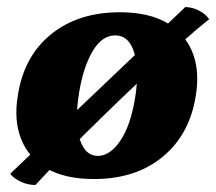

<svg xmlns="http://www.w3.org/2000/svg" viewBox="-20 -502 617 548"><path d="M248 9Q165 9 113 -21.5Q61 -52 40 -106Q19 -160 31 -230Q48 -341 125.5 -404Q203 -467 322 -467Q442 -467 499 -402Q556 -337 539 -230Q522 -119 445 -55Q368 9 248 9ZM259 -57Q294 -57 323.5 -100.5Q353 -144 366 -225Q378 -303 363 -352Q348 -401 309 -401Q271 -401 244.5 -356Q218 -311 206 -239Q192 -153 207.5 -105Q223 -57 259 -57ZM81 26Q60 26 40 17Q20 8 9 -6L509 -482Q531 -481 549.5 -471Q568 -461 577 -447Q539 -417 489.5 -373Q440 -329 384.5 -276.5Q329 -224 273.5 -170Q218 -116 168 -65Q118 -14 81 26Z"/></svg>

Font: Vollkorn ExtraBold
Style: Italic
Weight: 800
Italic angle: -11°
Designer: Friedrich Althausen
Foundry: Friedrich Althausen
Version: Version 5.000; ttfautohint (v1.8.3)